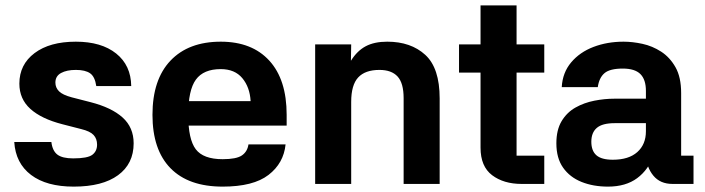

<svg xmlns="http://www.w3.org/2000/svg" viewBox="-20 -684 2621 714"><path d="M338 -364Q333 -399 315 -411.5Q297 -424 262 -424Q228 -424 207 -412.5Q186 -401 186 -377Q186 -358 199.5 -344.5Q213 -331 247 -322L317 -304Q395 -284 436 -247Q477 -210 477 -151Q477 -75 419 -32.5Q361 10 254 10Q153 10 95.5 -33.5Q38 -77 33 -156H171Q175 -123 193.5 -109Q212 -95 252 -95Q306 -95 323.5 -108.5Q341 -122 341 -146Q341 -168 328 -182Q315 -196 282 -204L212 -222Q134 -242 93 -279Q52 -316 52 -373Q52 -444 108.5 -486.5Q165 -529 262 -529Q357 -529 412 -485Q467 -441 468 -364Z M624 -308H912Q909 -360 881 -393.5Q853 -427 801 -427Q737 -427 708.5 -388Q680 -349 680 -257Q680 -166 708 -129Q736 -92 808 -92Q859 -92 879.5 -106Q900 -120 904 -147H1042Q1035 -77 978.5 -33.5Q922 10 808 10Q681 10 614 -58.5Q547 -127 547 -257Q547 -388 614 -458.5Q681 -529 801 -529Q917 -529 981.5 -458.5Q1046 -388 1046 -257V-217H623Z M1286 0H1152V-519H1286L1285 -458Q1308 -495 1340 -512Q1372 -529 1420 -529Q1508 -529 1561.5 -480Q1615 -431 1615 -318V0H1481V-319Q1481 -375 1458.5 -399.5Q1436 -424 1391 -424Q1338 -424 1312 -396Q1286 -368 1286 -305Z M2004 -414H1901V-105H2004V0H1920Q1853 0 1810 -32.5Q1767 -65 1767 -135V-414H1687V-519H1767V-664H1901V-519H2004Z M2559 0H2481Q2435 0 2409.5 -31Q2384 -62 2382 -108H2411Q2392 -53 2349.5 -21.5Q2307 10 2241 10Q2186 10 2142.5 -7.5Q2099 -25 2074 -60.5Q2049 -96 2049 -151Q2049 -201 2068.5 -233.5Q2088 -266 2120 -284Q2152 -302 2190 -309.5Q2228 -317 2265 -317H2382V-346Q2382 -388 2361.5 -408.5Q2341 -429 2296 -429Q2248 -429 2228 -412Q2208 -395 2203 -360H2069Q2072 -414 2104 -452Q2136 -490 2187 -509.5Q2238 -529 2299 -529Q2332 -529 2369 -521Q2406 -513 2438.5 -492Q2471 -471 2492 -434Q2513 -397 2513 -338V-105H2559ZM2179 -157Q2179 -123 2198 -106.5Q2217 -90 2259 -90Q2318 -90 2350 -118.5Q2382 -147 2382 -196V-226H2266Q2220 -226 2199.5 -208.5Q2179 -191 2179 -157Z"/></svg>

Font: 42dot Sans ExtraBold
Style: Regular
Weight: 800
Designer: 42dot
Version: Version 1.000